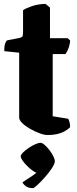

<svg xmlns="http://www.w3.org/2000/svg" viewBox="-20 -697 399 991"><path d="M226 0Q209 0 184.5 -9Q160 -18 135.5 -32Q111 -46 95 -61.5Q79 -77 79 -90V-425L2 -433Q2 -462 7.5 -475Q13 -488 18 -489L80 -501Q88 -503 93.5 -506.5Q99 -510 99 -534V-644Q110 -653 142.5 -664.5Q175 -676 215 -677L238 -658V-500H329L342 -488Q341 -468 333.5 -448Q326 -428 318 -418H252V-97L332 -84Q335 -79 338.5 -67.5Q342 -56 342 -41Q330 -28 312 -18.5Q294 -9 272.5 -4.5Q251 0 226 0ZM150 274Q127 274 114 264.5Q101 255 96 244Q121 228 147.5 210Q174 192 191 171L180 197Q169 197 153.5 187Q138 177 122.5 162Q107 147 97 132.5Q87 118 87 110Q87 102 99 90Q111 78 128 66.5Q145 55 162 47.5Q179 40 189 40Q198 40 210.5 51Q223 62 235 77.5Q247 93 255 109Q263 125 263 135Q263 148 248 171Q233 194 212 217.5Q191 241 173.5 257.5Q156 274 150 274Z"/></svg>

Font: Texturina Medium 12pt Black
Style: Regular
Weight: 900
Version: Version 1.002